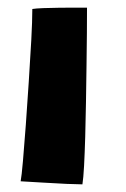

<svg xmlns="http://www.w3.org/2000/svg" viewBox="-20 -479 330 502"><path d="M195.5 3Q182.5 3 154.2 1.8Q126 0.5 93.5 -1.5Q61 -3.5 34 -5Q36.5 -18 40 -58Q43.5 -98 47.5 -152.5Q51.5 -207 55.2 -265.2Q59 -323.5 61.8 -374.2Q64.5 -425 64.5 -455.5Q73.5 -457 93.5 -457.8Q113.5 -458.5 136.5 -458.8Q159.5 -459 179.2 -459Q199 -459 207.5 -459Q207.5 -433 207.2 -393.5Q207 -354 206.2 -307Q205.5 -260 204.8 -212.2Q204 -164.5 202.8 -121Q201.5 -77.5 199.8 -45Q198 -12.5 195.5 3Z"/></svg>

Font: Grandstander Thin
Style: Bold
Weight: 700
Version: Version 1.200